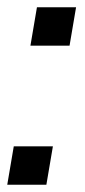

<svg xmlns="http://www.w3.org/2000/svg" viewBox="-30 -510 236 530"><path d="M72 -490H180L162 -384H54ZM8 -106H116L98 0H-10Z"/></svg>

Font: Cabin
Style: Italic
Weight: 400
Italic angle: -7°
Designer: Pablo Impallari
Foundry: Pablo Impallari. http://www.impallari.com Igino Marini. http://www.ikern.com
Version: Version 2.200